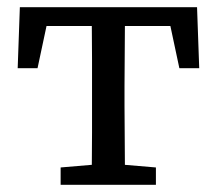

<svg xmlns="http://www.w3.org/2000/svg" viewBox="-20 -512 600 532"><path d="M29 -323 35 -492H526L532 -323H477L444 -478L489 -440H71L117 -478L84 -323ZM148 0V-48L266 -58H294L412 -48V0ZM234 0Q234 -31 234.5 -68Q235 -105 235 -144.5Q235 -184 235 -218V-274Q235 -309 235 -348Q235 -387 234.5 -424.5Q234 -462 234 -492H327Q326 -462 326 -424.5Q326 -387 325.5 -348Q325 -309 325 -274V-218Q325 -184 325.5 -144.5Q326 -105 326 -68Q326 -31 327 0Z"/></svg>

Font: Source Serif 4
Style: Regular
Weight: 400
Designer: Frank Grießhammer
Foundry: Adobe Systems Incorporated
Version: Version 4.004;hotconv 1.0.116;makeotfexe 2.5.65601